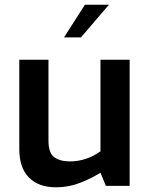

<svg xmlns="http://www.w3.org/2000/svg" viewBox="-20 -790 633 816"><path d="M218 6Q144 6 103 -35.5Q62 -77 62 -157V-536H186V-193Q186 -140 210.5 -122Q235 -104 277 -104Q312 -104 345 -115Q378 -126 407 -147V-536H531V0H430L407 -56Q369 -32 320.5 -13Q272 6 218 6ZM252 -631 341 -770H443L324 -631Z"/></svg>

Font: Exo Thin SemiBold
Style: Regular
Weight: 600
Version: Version 2.000